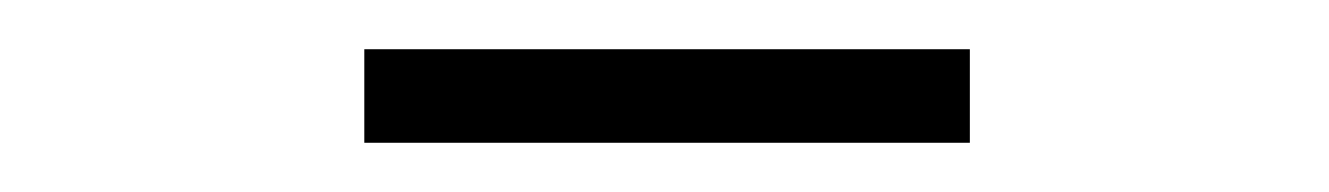

<svg xmlns="http://www.w3.org/2000/svg" viewBox="-20 -638 540 78"><path d="M128 -580V-618H374V-580Z"/></svg>

Font: Inconsolata Light
Style: Regular
Weight: 300
Designer: Raph Levien, Cyreal, Brenton Simpson
Foundry: Raph Levien, Cyreal, Google
Version: Version 3.001